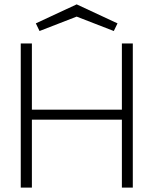

<svg xmlns="http://www.w3.org/2000/svg" viewBox="-20 -859 704 879"><path d="M75 0V-660H126V-357H538V-660H588V0H538V-311H126V0ZM331 -839 518 -752 501 -717 331 -783 161 -717 144 -752Z"/></svg>

Font: Lil Grotesk Light
Style: Regular
Weight: 300
Designer: Bastien Sozeau
Foundry: NBR — Bastien Sozeau
Version: Version 3.003; ttfautohint (v1.8.4.7-5d5b);gftools[0.9.33]